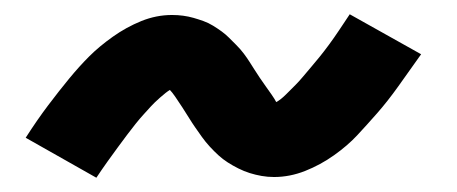

<svg xmlns="http://www.w3.org/2000/svg" viewBox="-20 -432 640 269"><path d="M115 -183 16 -239Q32 -264 47.5 -284.5Q63 -305 77 -322Q91 -339 105 -353Q119 -367 138 -380.5Q157 -394 178 -402.5Q199 -411 221 -411Q229 -411 236.5 -410Q244 -409 251 -407Q258 -405 265 -402.5Q272 -400 278.5 -396Q285 -392 290.5 -388Q296 -384 300.5 -379.5Q305 -375 311 -369Q317 -363 321.5 -357Q326 -351 329.5 -345.5Q333 -340 336.5 -334.5Q340 -329 344 -323Q348 -317 352 -311.5Q356 -306 360.5 -299.5Q365 -293 367 -289Q373 -292 381 -300Q389 -308 394 -313Q399 -318 404 -324Q409 -330 415 -337Q421 -344 427.5 -352Q434 -360 441 -369.5Q448 -379 455 -389.5Q462 -400 470 -412L570 -356Q553 -332 538 -311Q523 -290 508.5 -273.5Q494 -257 480.5 -242.5Q467 -228 448 -214.5Q429 -201 407.5 -192.5Q386 -184 364 -184Q355 -184 346.5 -185.5Q338 -187 330 -189.5Q322 -192 314 -196Q306 -200 299 -204.5Q292 -209 286 -214.5Q280 -220 274 -226.5Q268 -233 263 -240Q258 -247 253.5 -253.5Q249 -260 245 -266.5Q241 -273 235.5 -281.5Q230 -290 225.5 -296.5Q221 -303 218 -306Q213 -303 204.5 -295.5Q196 -288 191.5 -283Q187 -278 181.5 -272Q176 -266 170 -258.5Q164 -251 158 -243Q152 -235 145 -225.5Q138 -216 130.5 -205.5Q123 -195 115 -183Z"/></svg>

Font: Iosevka Etoile Oblique
Style: Bold
Weight: 700
Italic angle: -9°
Designer: Belleve Invis
Foundry: Belleve Invis
Version: Version 15.5.2; ttfautohint (v1.8.4)